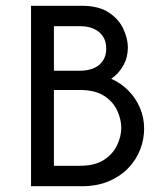

<svg xmlns="http://www.w3.org/2000/svg" viewBox="-20 -645 561 665"><path d="M87.5 0V-625H262.5Q322.2 -625 357.3 -601.4Q392.4 -577.8 407.6 -544.1Q422.9 -510.4 422.9 -480.6Q422.9 -446.5 407.3 -418.4Q391.7 -390.3 365.3 -372.2Q399.3 -356.9 424.7 -331.2Q450 -305.6 464.6 -271.9Q479.2 -238.2 479.2 -199.3Q479.2 -161.8 465.3 -126.4Q451.4 -91 424 -62.5Q396.5 -34 356.2 -17Q316 0 262.5 0ZM166.7 -70.8H256.9Q308.3 -70.8 339.6 -91Q370.8 -111.1 385.4 -141.7Q400 -172.2 400 -202.1Q400 -231.2 386.1 -261.8Q372.2 -292.4 341 -312.8Q309.7 -333.3 256.9 -333.3H166.7ZM166.7 -400H256.2Q284 -400 304.5 -408.7Q325 -417.4 336.5 -434.7Q347.9 -452.1 347.9 -476.4Q347.9 -502.1 336.5 -519.1Q325 -536.1 305.2 -545.1Q285.4 -554.2 259 -554.2H166.7Z"/></svg>

Font: Afacad Flux
Style: Regular
Weight: 400
Designer: Kristian Moeller
Foundry: Dicotype
Version: Version 1.100